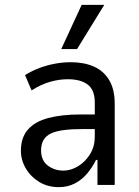

<svg xmlns="http://www.w3.org/2000/svg" viewBox="-20 -761 572 790"><path d="M222 9Q177 9 142 -12Q107 -33 86.5 -67.5Q66 -102 66 -141Q66 -195 95 -228Q124 -261 179 -275.5Q234 -290 311 -290H383V-230H322Q277 -230 244.5 -226Q212 -222 191 -212.5Q170 -203 159.5 -185.5Q149 -168 149 -142Q149 -101 176.5 -80Q204 -59 241 -59Q272 -59 302 -77.5Q332 -96 351 -127.5Q370 -159 370 -198V-340Q370 -390 341.5 -412.5Q313 -435 258 -435Q224 -435 186.5 -424.5Q149 -414 110 -389L83 -452Q112 -470 143 -481.5Q174 -493 206.5 -499Q239 -505 272 -505Q326 -505 366.5 -487Q407 -469 429.5 -431Q452 -393 452 -334V0H381V-103H375Q361 -74 339.5 -48Q318 -22 288.5 -6.5Q259 9 222 9ZM232 -559 316 -741H409L297 -559Z"/></svg>

Font: Nunito Sans 7pt Condensed
Style: Regular
Weight: 400
Width: 3
Designer: Vernon Adams
Foundry: Vernon Adams
Version: Version 3.101;gftools[0.9.27]